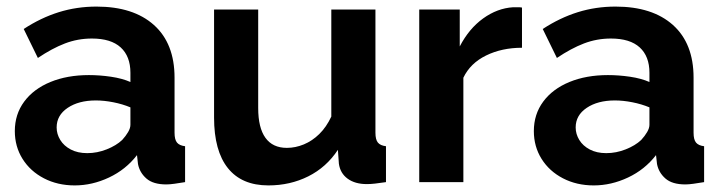

<svg xmlns="http://www.w3.org/2000/svg" viewBox="-20 -553 2190 583"><path d="M25 -155Q25 -206 53.5 -244.5Q82 -283 133 -304Q184 -325 250 -325Q283 -325 317 -320Q351 -315 376 -304V-332Q376 -382 346.5 -409Q317 -436 259 -436Q216 -436 177 -421Q138 -406 95 -377L52 -465Q104 -499 158.5 -516Q213 -533 273 -533Q385 -533 447.5 -477Q510 -421 510 -317V-150Q510 -129 517.5 -120Q525 -111 542 -109V0Q524 3 509.5 5Q495 7 485 7Q445 7 424.5 -11Q404 -29 399 -55L396 -82Q362 -38 311 -14Q260 10 207 10Q155 10 113.5 -11.5Q72 -33 48.5 -70.5Q25 -108 25 -155ZM351 -128Q362 -140 369 -152Q376 -164 376 -174V-227Q352 -237 324 -242.5Q296 -248 271 -248Q219 -248 185.5 -225.5Q152 -203 152 -166Q152 -146 163 -128Q174 -110 195 -99Q216 -88 245 -88Q275 -88 304 -99.5Q333 -111 351 -128Z M630 -196V-524H764V-225Q764 -165 786 -134.5Q808 -104 851 -104Q877 -104 902.5 -114.5Q928 -125 949.5 -146Q971 -167 986 -199V-524H1120V-150Q1120 -129 1127.5 -120Q1135 -111 1152 -109V0Q1132 3 1118.5 4.5Q1105 6 1094 6Q1058 6 1035.5 -10.5Q1013 -27 1009 -56L1006 -98Q971 -45 916 -17.5Q861 10 795 10Q714 10 672 -42.5Q630 -95 630 -196Z M1565 -408Q1504 -408 1456 -384.5Q1408 -361 1387 -317V0H1253V-524H1376V-412Q1404 -466 1447 -497Q1490 -528 1538 -531Q1549 -531 1555 -531Q1561 -531 1565 -530Z M1601 -155Q1601 -206 1629.5 -244.5Q1658 -283 1709 -304Q1760 -325 1826 -325Q1859 -325 1893 -320Q1927 -315 1952 -304V-332Q1952 -382 1922.5 -409Q1893 -436 1835 -436Q1792 -436 1753 -421Q1714 -406 1671 -377L1628 -465Q1680 -499 1734.5 -516Q1789 -533 1849 -533Q1961 -533 2023.5 -477Q2086 -421 2086 -317V-150Q2086 -129 2093.5 -120Q2101 -111 2118 -109V0Q2100 3 2085.5 5Q2071 7 2061 7Q2021 7 2000.5 -11Q1980 -29 1975 -55L1972 -82Q1938 -38 1887 -14Q1836 10 1783 10Q1731 10 1689.5 -11.5Q1648 -33 1624.5 -70.5Q1601 -108 1601 -155ZM1927 -128Q1938 -140 1945 -152Q1952 -164 1952 -174V-227Q1928 -237 1900 -242.5Q1872 -248 1847 -248Q1795 -248 1761.5 -225.5Q1728 -203 1728 -166Q1728 -146 1739 -128Q1750 -110 1771 -99Q1792 -88 1821 -88Q1851 -88 1880 -99.5Q1909 -111 1927 -128Z"/></svg>

Font: Raleway Thin
Style: Bold
Weight: 700
Version: Version 4.026